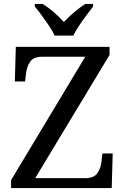

<svg xmlns="http://www.w3.org/2000/svg" viewBox="-20 -951 632 971"><path d="M36 0V-40L411 -664H194Q150 -664 133 -639.5Q116 -615 112 -582L107 -539H55L60 -714H534V-673L158 -50H410Q455 -50 472 -74.5Q489 -99 493 -132L498 -175H550L545 0ZM256 -771Q246 -794 228 -820.5Q210 -847 191 -873Q172 -899 156 -918V-931H195Q224 -914 252.5 -889Q281 -864 303 -840Q326 -864 355 -889Q384 -914 412 -931H451V-918Q436 -899 416.5 -873Q397 -847 379.5 -820.5Q362 -794 351 -771Z"/></svg>

Font: Noto Serif Dives Akuru
Style: Regular
Weight: 400
Designer: Fernando Caro
Foundry: Fernando Caro
Version: Version 2.000; ttfautohint (v1.8.4.7-5d5b)